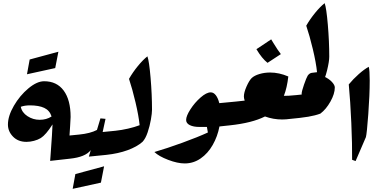

<svg xmlns="http://www.w3.org/2000/svg" viewBox="-20 -1015 2390 1210"><path d="M485 -150 442 -33 421 -15 296 -1 298 -27Q310 -189 311 -231Q269 -165 237 -145Q219 -134 194.5 -127.5Q170 -121 147 -121Q94 -121 62 -154Q30 -187 30 -230Q30 -284 67.5 -348.5Q105 -413 159 -458Q213 -503 258 -503Q338 -503 381.5 -444Q425 -385 425 -278Q424 -257 422 -222Q420 -187 418 -161L479 -167ZM305 -281Q293 -319 259 -335Q225 -351 168 -351Q136 -351 111 -342Q118 -306 153 -283Q188 -260 230 -260Q273 -260 305 -281ZM167 -640 348 -689 328 -586 150 -547Z M714 -174 671 -57 650 -39 540 -28 552 -69Q518 -25 421 -15L479 -167Q549 -174 591 -196L613 -269L645 -266L627 -183L708 -191ZM455 82 636 33 616 136 438 175Z M938 -323Q938 -302 931 -261.5Q924 -221 910.5 -181Q897 -141 878 -121Q843 -90 784 -68.5Q725 -47 650 -39L708 -191Q746 -195 787.5 -204.5Q829 -214 860 -226Q854 -285 834 -370Q814 -455 793 -518Q817 -560 849 -599Q881 -638 909 -660Q920 -630 929 -524.5Q938 -419 938 -323Z M1473 -358 1430 -241 1409 -223 1363 -218Q1351 -155 1320.5 -101.5Q1290 -48 1244.5 -16.5Q1199 15 1144 15Q1099 15 1040 -7.5Q981 -30 953 -57Q1032 -80 1129.5 -115.5Q1227 -151 1290 -180L1284 -215H1237Q1199 -215 1176 -226.5Q1153 -238 1153 -259Q1153 -284 1180 -326Q1207 -368 1244 -400.5Q1281 -433 1308 -433Q1326 -433 1340 -415Q1354 -397 1362 -365L1467 -375Z M1857 -399 1814 -282 1793 -264 1783 -263Q1775 -262 1758 -262Q1702 -262 1650 -281Q1569 -240 1428 -225L1409 -223L1467 -375L1513 -380L1522 -381Q1517 -396 1517 -407Q1517 -432 1533.5 -469.5Q1550 -507 1566 -523Q1583 -539 1615 -548.5Q1647 -558 1682 -558Q1739 -558 1797 -533Q1789 -462 1769 -411Q1790 -410 1851 -416ZM1596 -705 1689 -767 1703 -744Q1731 -698 1750 -674L1666 -619Q1631 -646 1596 -705Z M2090 -464Q2090 -424 2062.5 -375Q2035 -326 1999 -299Q1967 -287 1923 -279.5Q1879 -272 1792 -264L1850 -416L1879 -419H1881V-424Q1881 -439 1896 -482Q1911 -525 1919 -538Q1930 -554 1945 -556L1946 -552Q1987 -549 2020 -534Q2053 -519 2071.5 -499Q2090 -479 2090 -464ZM2055 -658Q2055 -628 2041.5 -572.5Q2028 -517 2009 -486Q1988 -450 1956 -429Q1924 -408 1887 -404L1945 -556L1978 -560Q1972 -620 1951.5 -705.5Q1931 -791 1910 -853Q1934 -895 1966 -934Q1998 -973 2026 -995Q2037 -965 2046 -859.5Q2055 -754 2055 -658Z M2199 -8Q2200 -104 2194 -240.5Q2188 -377 2178 -483Q2206 -517 2241 -548Q2276 -579 2304 -594Q2310 -572 2310 -507Q2310 -418 2301 -295.5Q2292 -173 2286 -151L2221 0Z"/></svg>

Font: Rakkas
Style: Regular
Weight: 400
Designer: Zeynep Akay
Foundry: Zeynep Akay
Version: Version 2.000